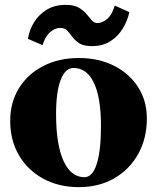

<svg xmlns="http://www.w3.org/2000/svg" viewBox="-20 -755 647 791"><path d="M305 16Q222 16 158 -19Q94 -54 58 -115.5Q22 -177 22 -257Q22 -333 58 -391.5Q94 -450 158 -483Q222 -516 305 -516Q387 -516 450 -484Q513 -452 549 -396Q585 -340 585 -267Q585 -184 549 -120Q513 -56 450 -20Q387 16 305 16ZM328 -25Q361 -25 378.5 -79.5Q396 -134 396 -236Q396 -352 367 -413.5Q338 -475 283 -475Q249 -475 230 -426Q211 -377 211 -285Q211 -160 241.5 -92.5Q272 -25 328 -25ZM95 -595Q101 -632 120.5 -663.5Q140 -695 172.5 -715Q205 -735 251 -735Q285 -735 304.5 -723.5Q324 -712 336 -697.5Q348 -683 358 -671.5Q368 -660 381 -660Q401 -660 421 -676.5Q441 -693 453 -732L513 -705Q505 -669 485.5 -637Q466 -605 434.5 -585Q403 -565 359 -565Q325 -565 307 -576.5Q289 -588 278.5 -602.5Q268 -617 257.5 -628.5Q247 -640 228 -640Q208 -640 188 -624Q168 -608 155 -569Z"/></svg>

Font: Wittgenstein Black
Style: Regular
Weight: 900
Designer: Jörg Drees
Foundry: Jörg Drees
Version: Version 1.303; ttfautohint (v1.8.4.7-5d5b)